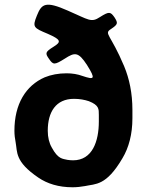

<svg xmlns="http://www.w3.org/2000/svg" viewBox="-20 -782 615 812"><path d="M206 -584C171 -562 170 -557 188 -532C205 -507 211 -507 254 -534C296 -561 311 -564 348 -507C386 -446 379 -444 328 -461C309 -468 286 -472 262 -472C227 -472 196 -466 169 -455C89 -420 41 -342 41 -229C41 -212 43 -196 46 -181C54 -139 42 -99 142 -31C180 -5 228 10 287 10C305 10 322 8 339 5C384 -5 429 5 498 -113C525 -158 540 -215 540 -282V-317C540 -388 527 -449 505 -502C448 -638 418 -639 449 -659C479 -679 480 -684 464 -709C447 -733 441 -734 403 -710C365 -685 357 -698 267 -737C172 -779 156 -766 136 -716C116 -667 122 -664 182 -639C239 -614 240 -605 206 -584ZM293 -364C317 -364 338 -360 356 -354C399 -337 398 -321 398 -296V-268C398 -185 371 -104 289 -104C280 -104 272 -105 265 -106C245 -111 226 -108 199 -158C188 -177 182 -201 182 -229C182 -308 216 -364 293 -364Z"/></svg>

Font: Asimov Print
Style: A
Weight: 500
Designer: Google
Version: Version 2.000980: 2014